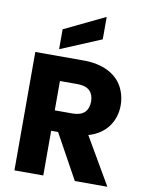

<svg xmlns="http://www.w3.org/2000/svg" viewBox="-103 -1048 858 1121"><g transform="rotate(10 326.0 -488.0)"><path d="M613 0C613 0 451 -278 451 -278C451 -278 451 -278 451 -278C502 -293 541 -319 568 -356C594 -393 607 -434 607 -481C607 -481 607 -481 607 -481C607 -522 597 -560 578 -594C559 -627 530 -654 491 -673C452 -692 404 -702 349 -702C349 -702 62 -702 62 -702C62 -702 62 0 62 0C62 0 233 0 233 0C233 0 233 -265 233 -265C233 -265 274 -265 274 -265C274 -265 420 0 420 0C420 0 613 0 613 0ZM233 -560C233 -560 339 -560 339 -560C339 -560 339 -560 339 -560C370 -560 394 -552 410 -537C425 -522 433 -501 433 -474C433 -474 433 -474 433 -474C433 -446 425 -424 410 -409C394 -394 370 -386 339 -386C339 -386 233 -386 233 -386C233 -386 233 -560 233 -560ZM437 -976C437 -976 196 -860 196 -860C196 -860 196 -742 196 -742C196 -742 437 -843 437 -843C437 -843 437 -976 437 -976Z"/></g></svg>

Font: Girnar Poppins
Style: Bold
Weight: 500
Designer: Ninad Kale (Devanagari), Jonny Pinhorn (Latin)
Foundry: Indian Type Foundry
Version: ""